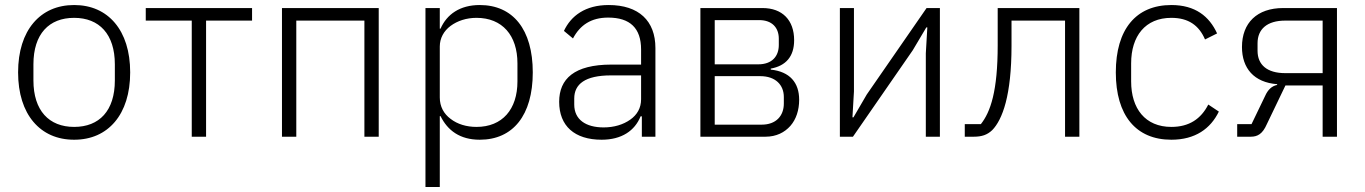

<svg xmlns="http://www.w3.org/2000/svg" viewBox="-20 -544 5432 764"><path d="M275 12C207 12 152 -13 113 -59C74 -105 52 -172 52 -256C52 -340 74 -407 113 -453C152 -499 207 -524 275 -524C343 -524 398 -499 437 -453C476 -407 498 -340 498 -256C498 -172 476 -105 437 -59C398 -13 343 12 275 12ZM275 -39C375 -39 437 -103 437 -224V-288C437 -408 375 -473 275 -473C175 -473 113 -409 113 -288V-224C113 -104 175 -39 275 -39Z M743 -462H560V-512H983V-462H800V0H743Z M1102 -512H1487V0H1430V-462H1159V0H1102Z M1673 -512H1730V-430H1733C1758 -487 1810 -524 1889 -524C2021 -524 2100 -427 2100 -256C2100 -85 2021 12 1889 12C1810 12 1761 -25 1733 -82H1730V200H1673ZM1876 -39C1979 -39 2039 -109 2039 -220V-292C2039 -403 1979 -473 1876 -473C1836 -473 1800 -461 1773 -441C1746 -421 1730 -392 1730 -359V-156C1730 -120 1746 -91 1773 -71C1800 -50 1836 -39 1876 -39Z M2402 -524C2309 -524 2252 -481 2224 -421L2260 -391C2288 -444 2332 -474 2400 -474C2487 -474 2531 -432 2531 -347V-287H2413C2265 -287 2205 -230 2205 -139C2205 -43 2266 12 2374 12C2454 12 2506 -24 2529 -81H2534V0H2588V-353C2588 -461 2522 -524 2402 -524ZM2531 -149C2531 -114 2515 -87 2488 -68C2460 -48 2423 -37 2382 -37C2311 -37 2265 -68 2265 -128V-152C2265 -209 2308 -244 2411 -244H2531V-149Z M2767 -512H3014C3093 -512 3140 -464 3140 -384C3140 -319 3107 -282 3047 -271V-267C3123 -259 3160 -215 3160 -147C3160 -106 3148 -69 3125 -43C3102 -17 3069 0 3026 0H2767ZM3011 -48C3068 -48 3099 -83 3099 -132V-158C3099 -206 3066 -241 3005 -241H2824V-48ZM2997 -288C3052 -288 3079 -320 3079 -365V-390C3079 -434 3052 -464 3001 -464H2824V-288Z M3322 -512H3378V-180L3372 -77H3376L3429 -168L3667 -512H3720V0H3664V-332L3670 -435H3666L3612 -344L3374 0H3322Z M3819 -50H3883C3902 -74 3919 -107 3931 -157C3943 -207 3950 -273 3950 -364V-512H4275V0H4218V-462H4005V-362C4005 -263 3996 -190 3982 -136C3968 -82 3948 -46 3928 -26C3908 -7 3886 0 3855 0H3819Z M4641 12C4500 12 4420 -85 4420 -256C4420 -427 4500 -524 4641 -524C4736 -524 4792 -479 4823 -411L4775 -387C4751 -443 4709 -473 4641 -473C4537 -473 4481 -400 4481 -292V-220C4481 -112 4537 -39 4641 -39C4712 -39 4759 -71 4788 -128L4830 -100C4797 -32 4736 12 4641 12Z M4903 -50H4960L5014 -162C5025 -187 5041 -202 5062 -206V-209C4970 -216 4922 -272 4922 -357C4922 -453 4982 -512 5086 -512H5300V0H5243V-204H5095L5021 -50C5004 -11 4984 0 4957 0H4903ZM5243 -253V-462H5094C5022 -462 4984 -428 4984 -372V-342C4984 -286 5022 -253 5094 -253Z"/></svg>

Font: Plexus Sans Light
Style: Regular
Weight: 300
Version: Version 2.001;PS 002.001;hotconv 1.0.70;makeotf.lib2.5.58329